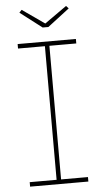

<svg xmlns="http://www.w3.org/2000/svg" viewBox="-59 -902 503 939"><g transform="rotate(-5 193.0 -432.5)"><path d="M50 0V-22H182V-678H50V-700H336V-678H204V-22H336V0ZM179 -770 72 -852 84 -865 201 -783H186L302 -865L314 -852L207 -770Z"/></g></svg>

Font: Lexend Deca Thin
Style: Regular
Weight: 250
Designer: Bonnie Shaver-Troup, Thomas Jockin
Foundry: Lexend
Version: Version 1.007